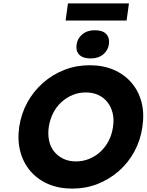

<svg xmlns="http://www.w3.org/2000/svg" viewBox="-20 -1100 863 1130"><path d="M406 10Q326 10 263.5 -17Q201 -44 159 -93Q117 -142 99.5 -208Q82 -274 93 -353Q105 -432 141.5 -498Q178 -564 234 -613Q290 -662 359.5 -689Q429 -716 508 -716Q587 -716 649.5 -689Q712 -662 754 -613Q796 -564 813 -498Q830 -432 818 -353Q807 -275 771 -208.5Q735 -142 679 -93Q623 -44 553.5 -17Q484 10 406 10ZM427 -150Q468 -150 505 -165Q542 -180 571.5 -207.5Q601 -235 620 -272Q639 -309 645 -353Q652 -397 643 -434Q634 -471 612.5 -498.5Q591 -526 558.5 -541Q526 -556 485 -556Q444 -556 407.5 -541Q371 -526 341 -498.5Q311 -471 292.5 -434Q274 -397 267 -353Q261 -309 269 -271.5Q277 -234 299.5 -207Q322 -180 354 -165Q386 -150 427 -150ZM514 -756Q468 -756 446.5 -778Q425 -800 431 -839Q436 -874 464.5 -898Q493 -922 538 -922Q584 -922 605 -900Q626 -878 621 -839Q616 -804 587.5 -780Q559 -756 514 -756ZM366 -979 380 -1080H739L725 -979Z"/></svg>

Font: Lexend
Style: Bold Italic
Weight: 700
Italic angle: -8.13011°
Designer: Bonnie Shaver-Troup, Thomas Jockin
Foundry: Lexend
Version: Version 1.007